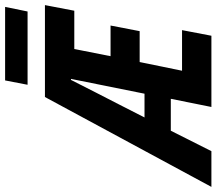

<svg xmlns="http://www.w3.org/2000/svg" viewBox="-133 -780 848 752"><g transform="rotate(-90 291.0 -404.0)"><path d="M257 -360 207 -262H300L358 -550H354Q329 -500 304.5 -452.5Q280 -405 257 -360ZM-65 0 287 -652H647L625 -537H475L447 -395H567L545 -281H424L390 -115H549L527 0H248L280 -159H155L75 0ZM335 -720 352 -808H640L622 -720Z"/></g></svg>

Font: Source Code Pro
Style: Bold Italic
Weight: 700
Italic angle: -11°
Monospace: yes
Designer: Paul D. Hunt, Teo Tuominen
Foundry: Adobe Systems Incorporated
Version: Version 1.050;PS 1.000;hotconv 16.6.51;makeotf.lib2.5.65220